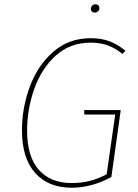

<svg xmlns="http://www.w3.org/2000/svg" viewBox="-20 -870 645 900"><path d="M568 -632 554 -617Q521 -644 486 -657Q451 -670 405 -670Q308 -670 241 -609Q174 -548 140.5 -453Q107 -358 107 -257Q107 -136 162 -74Q217 -12 316 -12Q364 -12 403 -22.5Q442 -33 480 -53L520 -333H375V-354H546L502 -40Q409 10 316 10Q207 10 145 -59Q83 -128 83 -259Q83 -365 120 -464.5Q157 -564 230 -627.5Q303 -691 405 -691Q455 -691 493.5 -676.5Q532 -662 568 -632ZM406 -828Q406 -837 412 -843.5Q418 -850 427 -850Q436 -850 441 -845Q446 -840 446 -832Q446 -824 440 -817.5Q434 -811 424 -811Q416 -811 411 -815.5Q406 -820 406 -828Z"/></svg>

Font: FiraGO Thin
Style: Italic
Weight: 100
Italic angle: -8°
Designer: bBox Type GmbH
Foundry: bBox Type GmbH
Version: Version 1.001